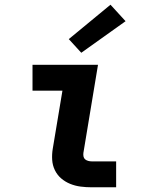

<svg xmlns="http://www.w3.org/2000/svg" viewBox="-20 -795 640 815"><path d="M369 0Q345 0 322 -3Q299 -6 278 -14.5Q257 -23 240 -37.5Q223 -52 213 -72.5Q203 -93 201.5 -116.5Q200 -140 204 -164L245 -410H118V-520H396L334 -146Q333 -138 334.5 -130.5Q336 -123 341.5 -118.5Q347 -114 354.5 -112Q362 -110 369 -110H473V0ZM325 -571 272 -629 449 -775 513 -705Z"/></svg>

Font: Iosevka SS04 XBd Ex
Style: Italic
Weight: 800
Width: 7
Italic angle: -9°
Monospace: yes
Designer: Belleve Invis
Foundry: Belleve Invis
Version: Version 19.0.0; ttfautohint (v1.8.4)